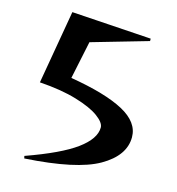

<svg xmlns="http://www.w3.org/2000/svg" viewBox="-117 -892 924 1005"><g transform="rotate(15 345.0 -389.5)"><path d="M451 -247Q451 -273 409 -304Q367 -335 283.5 -360Q200 -385 82 -393L151 -792L583 -764V-751L278 -663L235 -458Q427 -426 524.5 -373.5Q622 -321 622 -240Q622 -140 503.5 -72Q385 -4 106 13L103 0Q286 -65 368.5 -125.5Q451 -186 451 -247Z"/></g></svg>

Font: Tiejili SC
Style: Regular
Weight: 400
Designer: Buernia
Foundry: Ershou Xiaoxi Press
Version: Version 1.100